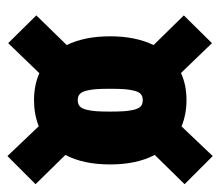

<svg xmlns="http://www.w3.org/2000/svg" viewBox="-72 -622 580 505"><g transform="rotate(-90 217.5 -370.0)"><path d="M59 -100 -15 -174 62 -252.5Q37 -300 37 -370Q37 -440.5 62 -487.5L-15 -566L59 -640L137.5 -557.5Q168.5 -570 206 -570Q245.5 -570 277 -556L356 -638L429 -564L351 -484Q374 -437 374 -370Q374 -303 351 -255.5L429 -176L356 -102L277.5 -183.5Q246.5 -169 206 -169Q169 -169 137 -182ZM190 -289.2Q196 -284 206 -284Q216 -284 222 -289.2Q228 -294.5 231 -306.8Q234 -319 235 -333Q236 -347 236 -370Q236 -393 235 -406.5Q234 -420 231 -432.2Q228 -444.5 222 -449.8Q216 -455 206 -455Q196 -455 190 -449.8Q184 -444.5 181 -432.2Q178 -420 177 -406.5Q176 -393 176 -370Q176 -347 177 -333Q178 -319 181 -306.8Q184 -294.5 190 -289.2Z"/></g></svg>

Font: League Mono Condensed ExtraBold
Style: Regular
Weight: 800
Width: 1
Designer: Tyler Finck
Foundry: The League of Moveable Type / Tyler Finck
Version: Version 2.210